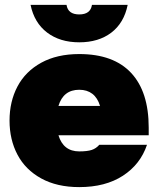

<svg xmlns="http://www.w3.org/2000/svg" viewBox="-20 -753 648 785"><path d="M19 -260Q19 -338 51.5 -399.5Q84 -461 148.5 -496.5Q213 -532 304 -532Q444 -532 516 -455Q588 -378 588 -231V-200H219Q239 -134 304 -134Q337 -134 355 -140Q373 -146 386 -161H581Q554 -81 482.5 -34.5Q411 12 304 12Q213 12 148.5 -23.5Q84 -59 51.5 -120.5Q19 -182 19 -260ZM389 -320Q379 -353 357.5 -369.5Q336 -386 304 -386Q239 -386 219 -320ZM105 -733H252Q258 -694 304 -694Q350 -694 356 -733H502Q487 -659 435 -619.5Q383 -580 304 -580Q225 -580 172.5 -620Q120 -660 105 -733Z"/></svg>

Font: Aspekta 1000
Style: Regular
Weight: 1000
Designer: Ivo Dolenc
Version: Version 2.000